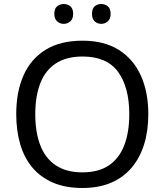

<svg xmlns="http://www.w3.org/2000/svg" viewBox="-20 -928 821 958"><path d="M720 -358Q720 -275 699 -207.5Q678 -140 636.5 -91Q595 -42 533.5 -16Q472 10 391 10Q307 10 245 -16.5Q183 -43 142 -91.5Q101 -140 81 -208Q61 -276 61 -359Q61 -469 97 -551Q133 -633 206.5 -679Q280 -725 392 -725Q499 -725 572 -679.5Q645 -634 682.5 -551.5Q720 -469 720 -358ZM156 -358Q156 -268 181 -203Q206 -138 258.5 -103Q311 -68 391 -68Q472 -68 523.5 -103Q575 -138 600 -203Q625 -268 625 -358Q625 -493 569 -569.5Q513 -646 392 -646Q311 -646 258.5 -611.5Q206 -577 181 -512.5Q156 -448 156 -358ZM251 -859Q251 -885 265 -896.5Q279 -908 298 -908Q317 -908 331 -896.5Q345 -885 345 -859Q345 -834 331 -821.5Q317 -809 298 -809Q279 -809 265 -821.5Q251 -834 251 -859ZM439 -859Q439 -885 452.5 -896.5Q466 -908 485 -908Q504 -908 518 -896.5Q532 -885 532 -859Q532 -834 518 -821.5Q504 -809 485 -809Q466 -809 452.5 -821.5Q439 -834 439 -859Z"/></svg>

Font: Noto Sans Oriya
Style: Regular
Weight: 400
Designer: Amélie Bonet and Sol Matas
Foundry: Google LLC
Version: Version 2.006